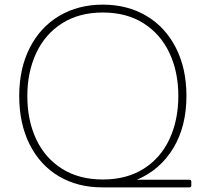

<svg xmlns="http://www.w3.org/2000/svg" viewBox="-20 -796 909 829"><path d="M806 -11V5Q806 13 798 13H421Q315 13 234 -35Q153 -83 108 -172.5Q63 -262 63 -382Q63 -500 108.5 -589.5Q154 -679 236 -727.5Q318 -776 424 -776Q530 -776 612 -727.5Q694 -679 739.5 -589.5Q785 -500 785 -382Q785 -250 728 -156Q671 -62 571 -20H798Q806 -20 806 -11ZM750 -382Q750 -485 712 -566.5Q674 -648 600.5 -695Q527 -742 424 -742Q321 -742 247.5 -695Q174 -648 136 -566Q98 -484 98 -382Q98 -277 136 -195.5Q174 -114 247.5 -67.5Q321 -21 424 -21Q527 -21 600.5 -67.5Q674 -114 712 -196Q750 -278 750 -382Z"/></svg>

Font: LINE Seed JP_TTF Thin
Style: Regular
Weight: 250
Designer: LY Corporation & Fontrix & Fontworks
Version: Version 1.008